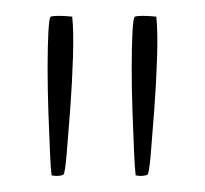

<svg xmlns="http://www.w3.org/2000/svg" viewBox="-20 -805 258 242"><path d="M45 -584Q44 -591 43 -613Q42 -635 41 -663.5Q40 -692 40 -719.5Q40 -747 41 -765Q42 -783 44 -784Q47 -785 53.5 -785Q60 -785 65.5 -784.5Q71 -784 71 -784Q73 -766 72 -733.5Q71 -701 68.5 -667.5Q66 -634 64 -610.5Q62 -587 60 -585Q59 -584 55 -583.5Q51 -583 48 -583.5Q45 -584 45 -584ZM151 -584Q150 -591 149 -613Q148 -635 147 -663.5Q146 -692 146 -719.5Q146 -747 147 -765Q148 -783 150 -784Q153 -785 159.5 -785Q166 -785 171.5 -784.5Q177 -784 177 -784Q179 -766 178 -733.5Q177 -701 174.5 -667.5Q172 -634 170 -610.5Q168 -587 166 -585Q165 -584 161 -583.5Q157 -583 154 -583.5Q151 -584 151 -584Z"/></svg>

Font: Yanone Kaffeesatz ExtraLight ExtraLight
Style: Regular
Weight: 250
Version: Version 2.003